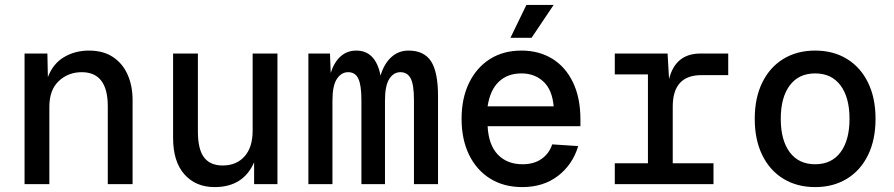

<svg xmlns="http://www.w3.org/2000/svg" viewBox="-20 -750 3640 782"><path d="M80 0V-532H173L175 -436Q196 -491 241 -517.5Q286 -544 342 -544Q401 -544 440.5 -517.5Q480 -491 500 -445.5Q520 -400 520 -343V0H419V-317Q419 -456 313 -456Q258 -456 219.5 -420Q181 -384 181 -315V0Z M854 12Q777 12 731 -40Q685 -92 685 -188V-532H786V-214Q786 -142 811 -109Q836 -76 887 -76Q943 -76 976 -113Q1009 -150 1009 -218V-532H1110V0H1015V-89Q971 12 854 12Z M1236 0V-532H1324L1327 -453Q1341 -497 1367.5 -520.5Q1394 -544 1431 -544Q1510 -544 1530 -442Q1544 -490 1573.5 -517Q1603 -544 1644 -544Q1707 -544 1735.5 -500.5Q1764 -457 1764 -359V0H1666V-342Q1666 -406 1652.5 -431Q1639 -456 1611 -456Q1583 -456 1565.5 -428.5Q1548 -401 1548 -340V0H1452V-342Q1452 -403 1439.5 -429.5Q1427 -456 1398 -456Q1370 -456 1352 -428.5Q1334 -401 1334 -340V0Z M2107 12Q2032 12 1976.5 -22.5Q1921 -57 1890.5 -119.5Q1860 -182 1860 -266Q1860 -350 1890.5 -412.5Q1921 -475 1975.5 -509.5Q2030 -544 2104 -544Q2175 -544 2229 -511Q2283 -478 2313.5 -415Q2344 -352 2344 -264V-236H1966Q1970 -159 2008 -120Q2046 -81 2108 -81Q2155 -81 2186 -103Q2217 -125 2229 -162L2335 -155Q2312 -79 2252.5 -33.5Q2193 12 2107 12ZM1966 -317H2235Q2229 -385 2193 -418Q2157 -451 2104 -451Q2047 -451 2011.5 -417Q1976 -383 1966 -317ZM2059 -596 2124 -730H2235L2145 -596Z M2484 0V-85H2619V-447H2484V-532H2699L2705 -428Q2731 -532 2833 -532H2946V-444H2837Q2720 -444 2720 -316V-85H2886V0Z M3300 12Q3226 12 3170.5 -22Q3115 -56 3084.5 -118.5Q3054 -181 3054 -266Q3054 -351 3084.5 -413.5Q3115 -476 3170.5 -510Q3226 -544 3300 -544Q3374 -544 3429.5 -510Q3485 -476 3515.5 -413.5Q3546 -351 3546 -266Q3546 -181 3515.5 -118.5Q3485 -56 3429.5 -22Q3374 12 3300 12ZM3300 -81Q3367 -81 3403.5 -130Q3440 -179 3440 -266Q3440 -353 3403.5 -402Q3367 -451 3300 -451Q3233 -451 3196.5 -402Q3160 -353 3160 -266Q3160 -179 3196.5 -130Q3233 -81 3300 -81Z"/></svg>

Font: Geist Mono Medium
Style: Regular
Weight: 500
Monospace: yes
Designer: Basement.studio, Andrés Briganti, Mateo Zaragoza
Foundry: Basement.studio, Vercel, Andrés Briganti, Guido Ferreyra, Mateo Zaragoza
Version: Version 1.500; ttfautohint (v1.8.4.7-5d5b)